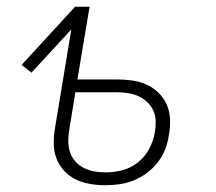

<svg xmlns="http://www.w3.org/2000/svg" viewBox="-20 -540 640 568"><path d="M291 8Q268 8 245.5 4Q223 0 203.5 -9.5Q184 -19 169 -35.5Q154 -52 146.5 -72.5Q139 -93 139 -116Q139 -139 143 -163L191 -453L73 -325L44 -348L202 -520H245L209 -305H325Q348 -305 370.5 -302Q393 -299 413 -290Q433 -281 448.5 -266Q464 -251 473 -231Q482 -211 483 -188.5Q484 -166 480 -143Q477 -121 469.5 -100.5Q462 -80 448 -61.5Q434 -43 415.5 -29Q397 -15 376 -6.5Q355 2 333.5 5Q312 8 291 8ZM292 -30Q317 -30 342 -36.5Q367 -43 388 -59.5Q409 -76 421.5 -100Q434 -124 438 -148Q441 -165 440.5 -182Q440 -199 433.5 -213Q427 -227 415.5 -238Q404 -249 389.5 -255.5Q375 -262 359 -264.5Q343 -267 326 -267H203L185 -157Q182 -139 182 -122.5Q182 -106 187 -90.5Q192 -75 202.5 -63Q213 -51 227.5 -43.5Q242 -36 258.5 -33Q275 -30 292 -30Z"/></svg>

Font: Iosevka Extralight Extended
Style: Italic
Weight: 200
Width: 7
Italic angle: -9°
Monospace: yes
Designer: Belleve Invis
Foundry: Belleve Invis
Version: Version 32.5.0; ttfautohint (v1.8.4)